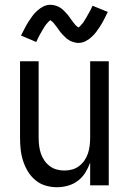

<svg xmlns="http://www.w3.org/2000/svg" viewBox="-20 -777 540 805"><path d="M219 8Q194 8 170.5 1Q147 -6 128 -22Q109 -38 96.5 -59Q84 -80 76.5 -103.5Q69 -127 66.5 -151.5Q64 -176 64 -200V-520H142V-200Q142 -183 144 -166.5Q146 -150 151 -134.5Q156 -119 165.5 -105Q175 -91 188 -81Q201 -71 217 -66.5Q233 -62 250 -62Q267 -62 283 -66.5Q299 -71 312 -81Q325 -91 334.5 -105Q344 -119 349 -134.5Q354 -150 356 -166.5Q358 -183 358 -200V-520H436V0H358V-95Q350 -73 337.5 -53Q325 -33 306.5 -19Q288 -5 265 1.5Q242 8 219 8ZM308 -597Q303 -597 298 -598Q293 -599 288.5 -600.5Q284 -602 279.5 -603.5Q275 -605 270.5 -608Q266 -611 262 -613.5Q258 -616 255 -619.5Q252 -623 248 -626.5Q244 -630 240.5 -634Q237 -638 234 -641.5Q231 -645 228.5 -649Q226 -653 223 -657Q220 -661 216.5 -665.5Q213 -670 210 -674Q207 -678 204 -681.5Q201 -685 196 -688.5Q191 -692 191 -694H193Q193 -693 189.5 -691Q186 -689 183.5 -686Q181 -683 178.5 -680.5Q176 -678 174.5 -676Q173 -674 171.5 -672Q170 -670 168.5 -668Q167 -666 165.5 -663.5Q164 -661 162.5 -658Q161 -655 159 -652.5Q157 -650 155.5 -646.5Q154 -643 152 -640Q150 -637 148 -633.5Q146 -630 144 -626Q142 -622 140 -618Q138 -614 136 -609.5Q134 -605 132 -601L68 -628Q77 -646 85 -661Q93 -676 101 -688.5Q109 -701 117 -711.5Q125 -722 136.5 -732.5Q148 -743 162 -750Q176 -757 192 -757Q197 -757 202 -756Q207 -755 211.5 -754Q216 -753 220.5 -751Q225 -749 229.5 -746.5Q234 -744 238 -741Q242 -738 245 -735Q248 -732 252 -728Q256 -724 259.5 -720Q263 -716 266 -712.5Q269 -709 271.5 -705Q274 -701 277 -697Q280 -693 283.5 -688.5Q287 -684 290 -680Q293 -676 296 -672.5Q299 -669 304 -665.5Q309 -662 309 -661H307L311 -663Q314 -665 316.5 -668Q319 -671 321.5 -674Q324 -677 325.5 -678.5Q327 -680 328.5 -682Q330 -684 331.5 -686.5Q333 -689 334.5 -691.5Q336 -694 337.5 -696.5Q339 -699 341 -702Q343 -705 344.5 -708Q346 -711 348 -714.5Q350 -718 352 -721.5Q354 -725 356 -728.5Q358 -732 360 -736Q362 -740 364 -744.5Q366 -749 368 -753L432 -727Q423 -708 415 -693Q407 -678 399 -665.5Q391 -653 383 -642.5Q375 -632 363.5 -621.5Q352 -611 338 -604Q324 -597 308 -597Z"/></svg>

Font: Iosevka
Style: Regular
Weight: 400
Monospace: yes
Designer: Belleve Invis
Foundry: Belleve Invis
Version: Version 33.2.3; ttfautohint (v1.8.4)